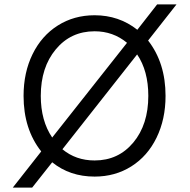

<svg xmlns="http://www.w3.org/2000/svg" viewBox="-20 -785 860 871"><path d="M38.1 65.9 167 -98.1Q86.9 -199.2 86.9 -350.1Q86.9 -456.1 127.9 -539.6Q168.9 -623 242.4 -669.4Q315.9 -715.8 409.2 -715.8Q519.5 -715.8 603 -649.9L692.9 -765.1H780.8L651.9 -601.1Q731 -499.5 731 -350.1Q731 -244.1 690.2 -160.4Q649.4 -76.7 575.9 -30.3Q502.4 16.1 409.2 16.1Q296.9 16.1 216.8 -48.8L126 65.9ZM409.2 -57.1Q517.1 -57.1 585 -138.7Q652.8 -220.2 652.8 -350.1Q652.8 -463.4 602.1 -538.1L263.2 -107.9Q324.2 -57.1 409.2 -57.1ZM165 -350.1Q165 -237.3 216.8 -161.1L556.2 -590.8Q493.2 -643.1 409.2 -643.1Q301.3 -643.1 233.2 -561.3Q165 -479.5 165 -350.1Z"/></svg>

Font: Uncut Sans
Style: Regular
Weight: 400
Designer: Kasper Nordkvist
Foundry: UNCUT.wtf
Version: Version 1.304;Glyphs 3.2 (3246)